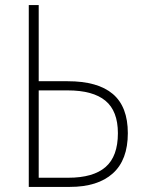

<svg xmlns="http://www.w3.org/2000/svg" viewBox="-20 -734 570 754"><path d="M93 0V-714H132V-415H246Q364 -415 423 -365Q482 -315 482 -211Q482 -106 423 -53Q364 0 254 0ZM132 -36H248Q346 -36 394.5 -78Q443 -120 443 -211Q443 -298 394 -338.5Q345 -379 246 -379H132Z"/></svg>

Font: Noto Sans Mono Condensed ExtraLight
Style: Regular
Weight: 200
Width: 3
Designer: Monotype Design Team
Foundry: Monotype Imaging Inc.
Version: Version 2.014; ttfautohint (v1.8.4.7-5d5b)